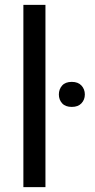

<svg xmlns="http://www.w3.org/2000/svg" viewBox="-20 -770 391 790"><path d="M167 -750V0H76.2V-750ZM222.2 -381.3Q222.2 -402.8 235.6 -418Q249 -433.1 275.4 -433.1Q301.3 -433.1 315.2 -418Q329.1 -402.8 329.1 -381.3Q329.1 -359.9 315.2 -345Q301.3 -330.1 275.4 -330.1Q249 -330.1 235.6 -345Q222.2 -359.9 222.2 -381.3Z"/></svg>

Font: Vazirmatn
Style: Regular
Weight: 400
Designer: Saber Rastikerdar
Foundry: Saber Rastikerdar
Version: Version 33.003;September 2, 2022;FontCreator 14.0.0.2862 64-